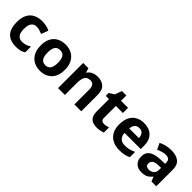

<svg xmlns="http://www.w3.org/2000/svg" viewBox="235 -1801 2949 2949"><g transform="rotate(45 1709.5 -326.0)"><path d="M300 10Q178 10 111.5 -57.5Q45 -125 45 -270Q45 -370 79 -433Q113 -496 173.5 -526Q234 -556 313 -556Q369 -556 410.5 -545Q452 -534 483 -519L439 -404Q404 -418 373.5 -427Q343 -436 313 -436Q197 -436 197 -271Q197 -189 227.5 -150Q258 -111 313 -111Q360 -111 396 -123.5Q432 -136 466 -158V-31Q432 -9 394.5 0.5Q357 10 300 10Z M1088 -274Q1088 -138 1016.5 -64Q945 10 822 10Q746 10 686.5 -23Q627 -56 593 -119.5Q559 -183 559 -274Q559 -410 630 -483Q701 -556 825 -556Q902 -556 961 -523Q1020 -490 1054 -427.5Q1088 -365 1088 -274ZM711 -274Q711 -193 737.5 -151.5Q764 -110 824 -110Q883 -110 909.5 -151.5Q936 -193 936 -274Q936 -355 909.5 -395.5Q883 -436 823 -436Q764 -436 737.5 -395.5Q711 -355 711 -274Z M1521 -556Q1609 -556 1662 -508.5Q1715 -461 1715 -356V0H1566V-319Q1566 -378 1545 -407.5Q1524 -437 1478 -437Q1410 -437 1385 -390.5Q1360 -344 1360 -257V0H1211V-546H1325L1345 -476H1353Q1379 -518 1424.5 -537Q1470 -556 1521 -556Z M2098 -109Q2123 -109 2146 -114Q2169 -119 2192 -126V-15Q2168 -5 2132.5 2.5Q2097 10 2055 10Q2006 10 1967.5 -6Q1929 -22 1906.5 -61.5Q1884 -101 1884 -171V-434H1813V-497L1895 -547L1938 -662H2033V-546H2186V-434H2033V-171Q2033 -140 2051 -124.5Q2069 -109 2098 -109Z M2527 -556Q2640 -556 2706 -491.5Q2772 -427 2772 -308V-236H2420Q2422 -173 2457.5 -137Q2493 -101 2556 -101Q2609 -101 2652 -111.5Q2695 -122 2741 -144V-29Q2701 -9 2656.5 0.5Q2612 10 2549 10Q2467 10 2404 -20.5Q2341 -51 2305 -113Q2269 -175 2269 -269Q2269 -365 2301.5 -428.5Q2334 -492 2392 -524Q2450 -556 2527 -556ZM2528 -450Q2485 -450 2456.5 -422Q2428 -394 2423 -335H2632Q2631 -385 2606 -417.5Q2581 -450 2528 -450Z M3117 -557Q3227 -557 3285.5 -509.5Q3344 -462 3344 -364V0H3240L3211 -74H3207Q3172 -30 3133 -10Q3094 10 3026 10Q2953 10 2905 -32.5Q2857 -75 2857 -163Q2857 -250 2918 -291.5Q2979 -333 3101 -337L3196 -340V-364Q3196 -407 3173.5 -427Q3151 -447 3111 -447Q3071 -447 3033 -435.5Q2995 -424 2957 -407L2908 -508Q2952 -531 3005.5 -544Q3059 -557 3117 -557ZM3138 -251Q3066 -249 3038 -225Q3010 -201 3010 -162Q3010 -128 3030 -113.5Q3050 -99 3082 -99Q3130 -99 3163 -127.5Q3196 -156 3196 -208V-253Z"/></g></svg>

Font: Noto Sans Vithkuqi
Style: Bold
Weight: 700
Version: Version 1.001; ttfautohint (v1.8.4.7-5d5b)